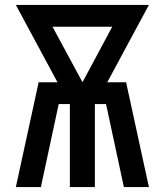

<svg xmlns="http://www.w3.org/2000/svg" viewBox="-20 -755 665 775"><path d="M44 0 136 -423H212L44 -735H581L413 -423H489L581 0H480L408 -335H363V0H262V-335H217L145 0ZM313 -423 433 -647H192Z"/></svg>

Font: Iosevka Custom Semibold
Style: Regular
Weight: 600
Designer: Belleve Invis
Foundry: Belleve Invis
Version: Version 27.0.2; ttfautohint (v1.8.4)